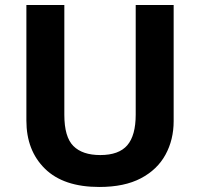

<svg xmlns="http://www.w3.org/2000/svg" viewBox="-20 -734 796 764"><path d="M671 -252Q671 -178 638.5 -118.5Q606 -59 540.5 -24.5Q475 10 375 10Q233 10 159 -62.5Q85 -135 85 -254V-714H236V-277Q236 -189 272 -153Q308 -117 379 -117Q453 -117 486.5 -156Q520 -195 520 -278V-714H671Z"/></svg>

Font: Noto Sans Duployan
Style: Bold
Weight: 700
Designer: David Corbett
Foundry: David Corbett
Version: Version 3.001